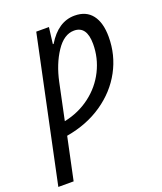

<svg xmlns="http://www.w3.org/2000/svg" viewBox="-179 -638 814 967"><g transform="rotate(-20 228.5 -154.5)"><path d="M128 -536H196L185 -448H189Q248 -546 336 -546Q398 -546 430 -504.5Q462 -463 462 -387Q462 -290 417 -206.5Q372 -123 289 -66Q206 -9 95 10L47 237H-35ZM376 -380Q376 -476 308 -476Q254 -476 211.5 -412Q169 -348 150 -258L109 -63Q187 -79 248 -125Q309 -171 342.5 -238Q376 -305 376 -380Z"/></g></svg>

Font: Noto Sans UI Narrow
Style: Italic
Weight: 400
Width: 4
Italic angle: -12°
Designer: Monotype Design Team
Foundry: Monotype Imaging Inc.
Version: Version 1.001